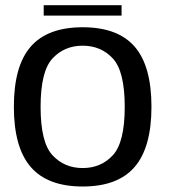

<svg xmlns="http://www.w3.org/2000/svg" viewBox="-20 -702 641 727"><path d="M293 4.2Q425.9 4.2 489.7 -69.7Q553.5 -143.7 553.5 -297.8Q553.5 -452.4 489.7 -525.6Q425.9 -598.8 293 -598.8Q160.3 -598.8 96.4 -525.6Q32.5 -452.4 32.5 -297.8Q32.5 -143.7 96.4 -69.7Q160.3 4.2 293 4.2ZM293 -65.7Q223.6 -65.7 178.6 -114.4Q133.7 -163 133.7 -297.3Q133.7 -431.9 178.6 -480.4Q223.6 -529 293 -529Q362.6 -529 407.4 -480.4Q452.3 -431.9 452.3 -297.3Q452.3 -163 407.4 -114.4Q362.6 -65.7 293 -65.7ZM145.5 -642.8H440.3V-682.4H145.5Z"/></svg>

Font: Anybody Thin
Style: Regular
Weight: 100
Designer: Tyler Finck
Foundry: Etcetera Type Company
Version: Version 1.114;gftools[0.9.25]